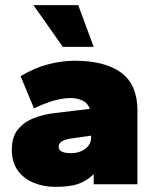

<svg xmlns="http://www.w3.org/2000/svg" viewBox="-20 -716 600 746"><path d="M195 10Q150 10 111.5 -5.5Q73 -21 49.5 -53Q26 -85 26 -134Q26 -184 49.5 -213Q73 -242 111.5 -257Q150 -272 195 -277L329 -293Q321 -316 300 -325.5Q279 -335 255 -335Q226 -335 192.5 -326Q159 -317 112 -295L60 -420Q113 -452 166.5 -466Q220 -480 270 -480Q388 -480 451 -433.5Q514 -387 514 -286V0H344V-39Q314 -11 281.5 -0.5Q249 10 195 10ZM257 -121Q279 -121 296.5 -129Q314 -137 324 -150.5Q334 -164 334 -180V-189L257 -178Q232 -174 220 -166.5Q208 -159 208 -146Q208 -133 220 -127Q232 -121 257 -121ZM224 -534 110 -696H284L344 -534Z"/></svg>

Font: Gantari Black
Style: Regular
Weight: 900
Version: Version 1.000